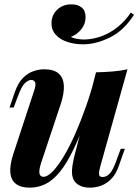

<svg xmlns="http://www.w3.org/2000/svg" viewBox="-20 -850 637 884"><path d="M393 -351Q356 -241 322 -169.5Q288 -98 255.5 -58.5Q223 -19 189 -2.5Q155 14 117 14Q75 14 52.5 -4Q30 -22 27.5 -56Q25 -90 40 -137L137 -432Q147 -461 141.5 -471.5Q136 -482 124 -482Q111 -482 95 -467.5Q79 -453 61 -403L43 -355H24L49 -428Q64 -470 86.5 -492Q109 -514 134.5 -522.5Q160 -531 183 -531Q228 -531 250 -511.5Q272 -492 274 -456.5Q276 -421 260 -372L170 -102Q148 -36 180 -36Q199 -36 223 -61Q247 -86 273.5 -130Q300 -174 326 -233Q352 -292 376 -360Q400 -428 418 -499ZM442 -85Q435 -60 436 -47.5Q437 -35 453 -35Q471 -35 486.5 -52.5Q502 -70 517 -114L536 -165H555L528 -89Q515 -50 493.5 -27.5Q472 -5 446.5 4.5Q421 14 394 14Q367 14 348.5 5Q330 -4 320 -20Q310 -39 311.5 -65.5Q313 -92 321 -126L422 -517Q463 -518 499.5 -521Q536 -524 567 -531ZM306 -680Q316 -675 332.5 -671.5Q349 -668 368 -668Q410 -669 449.5 -684Q489 -699 523 -726.5Q557 -754 582 -792L597 -782Q550 -709 486 -677.5Q422 -646 363 -646Q323 -646 290 -657Q257 -668 237 -689.5Q217 -711 217 -742Q217 -780 243 -805Q269 -830 309 -830Q339 -830 356.5 -815Q374 -800 374 -771Q374 -740 354.5 -715.5Q335 -691 306 -680Z"/></svg>

Font: Playfair Display
Style: Bold Italic
Weight: 700
Italic angle: -14°
Designer: Claus Eggers Sørensen
Foundry: Claus Eggers Sørensen
Version: Version 1.203